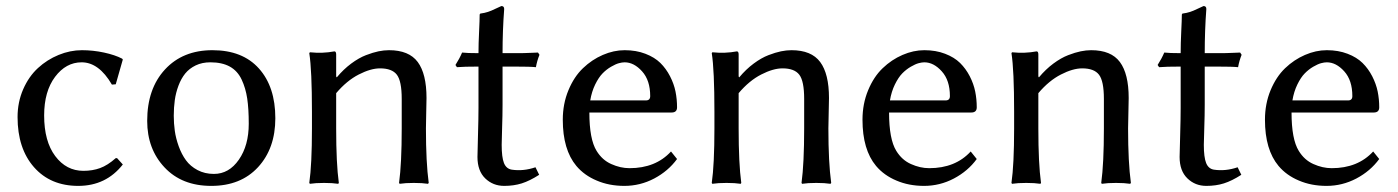

<svg xmlns="http://www.w3.org/2000/svg" viewBox="-20 -605 4622 635"><path d="M250 -398.9Q198.2 -398.9 162.1 -350.8Q126 -302.7 126 -223.1Q126 -137.7 162.6 -88.9Q199.2 -40 255.9 -40Q286.1 -40 311 -49.1Q335.9 -58.1 362.8 -82H367.2L386.2 -61Q330.6 9.8 238.8 9.8Q147 9.8 92.5 -52Q38.1 -113.8 38.1 -217.8Q38.1 -267.1 56.6 -309.6Q75.2 -352.1 105.5 -379.9Q135.7 -407.7 173.8 -423.3Q211.9 -439 251 -439Q287.6 -439 324 -431.2Q360.4 -423.3 383.8 -411.1L386.2 -408.2L362.8 -326.2L350.1 -325.2Q307.1 -398.9 250 -398.9Z M466.8 -205.1Q466.8 -311.5 525.6 -375.2Q584.5 -439 682.6 -439Q782.2 -439 836.4 -378.4Q890.6 -317.9 890.6 -213.9Q890.6 -114.3 833.5 -52.2Q776.4 9.8 678.7 9.8Q581.5 9.8 524.2 -51.3Q466.8 -112.3 466.8 -205.1ZM675.8 -398.9Q648.4 -398.9 627.2 -388.7Q606 -378.4 592.5 -361.8Q579.1 -345.2 570.3 -321.8Q561.5 -298.3 558.1 -273.9Q554.7 -249.5 554.7 -222.2Q554.7 -196.8 558.1 -172.4Q561.5 -147.9 571 -121.3Q580.6 -94.7 595 -75Q609.4 -55.2 633.3 -42.5Q657.2 -29.8 687.5 -29.8Q737.3 -29.8 770 -76.9Q802.7 -124 802.7 -195.8Q802.7 -245.1 797.6 -279.3Q792.5 -313.5 779.1 -342Q765.6 -370.6 740 -384.8Q714.4 -398.9 675.8 -398.9Z M1388.7 -180.2Q1388.7 -67.9 1397.9 0L1395.5 2.9Q1377 0 1348.6 0Q1320.3 0 1301.8 2.9L1299.8 0Q1308.6 -64.5 1308.6 -180.2V-277.8Q1308.6 -336.9 1292.5 -357.9Q1276.4 -378.9 1236.8 -378.9Q1206.1 -378.9 1166.5 -358.6Q1127 -338.4 1091.8 -296.9V-180.2Q1091.8 -64.5 1100.6 0L1098.6 2.9Q1080.1 0 1051.8 0Q1023.4 0 1004.9 2.9L1002.9 0Q1011.7 -61 1011.7 -180.2V-234.9Q1011.7 -373.5 1002.9 -429.2L1004.9 -432.1Q1047.4 -427.7 1085.9 -435.1Q1091.8 -435.1 1091.8 -424.8V-352.1L1093.8 -349.1Q1116.2 -376 1141.6 -394.8Q1167 -413.6 1190.4 -422.6Q1213.9 -431.6 1231.9 -435.3Q1250 -439 1266.6 -439Q1332.5 -439 1361.6 -399.9Q1390.6 -360.8 1390.6 -280.8Q1390.6 -264.6 1389.6 -230.5Q1388.7 -196.3 1388.7 -180.2Z M1562.5 -429.2Q1562.5 -460.9 1564.5 -500.5Q1566.4 -540 1566.4 -557.1L1568.4 -560.1Q1583 -562 1594 -565.7Q1605 -569.3 1617.9 -575.7Q1630.9 -582 1638.2 -585Q1647.5 -585 1647.5 -575.2Q1642.1 -504.4 1642.1 -429.2H1689.5Q1699.7 -429.2 1712.6 -429.4Q1725.6 -429.7 1739.5 -430.4Q1753.4 -431.2 1759.3 -431.2L1764.2 -423.8Q1756.3 -404.3 1752.4 -382.8Q1734.9 -384.8 1680.2 -384.8H1642.1V-258.8Q1642.1 -225.1 1640.6 -181.2Q1639.2 -137.2 1639.2 -126Q1639.2 -85 1646.7 -65.9Q1654.3 -46.9 1672.4 -43.9Q1710.9 -38.1 1751 -51.8L1763.2 -26.9Q1731.9 -6.8 1705.6 1.5Q1679.2 9.8 1647.5 9.8Q1610.4 9.8 1584.7 -15.1Q1559.1 -40 1559.1 -85.9Q1559.1 -97.2 1560.8 -155.8Q1562.5 -214.4 1562.5 -248V-384.8Q1514.2 -384.8 1491.2 -382.8L1486.3 -390.1Q1499.5 -410.6 1508.3 -431.2Q1524.4 -429.2 1562.5 -429.2Z M1932.1 -272.9H2116.2Q2130.4 -272.9 2130.4 -287.1Q2130.4 -339.4 2103.5 -369.1Q2076.7 -398.9 2045.9 -398.9Q2037.6 -398.9 2026.9 -396Q2016.1 -393.1 2001 -384.3Q1985.8 -375.5 1972.9 -362.3Q1960 -349.1 1948.5 -325.7Q1937 -302.2 1932.1 -272.9ZM2199.2 -104 2219.2 -79.1Q2189.9 -39.1 2143.6 -14.6Q2097.2 9.8 2044.9 9.8Q1994.6 9.8 1953.6 -7.8Q1912.6 -24.9 1886.2 -56.2Q1841.3 -109.9 1841.3 -209Q1841.3 -261.7 1859.9 -306.4Q1878.4 -351.1 1908 -379.4Q1937.5 -407.7 1973.6 -423.3Q2009.8 -439 2045.9 -439Q2084 -439 2114.5 -427.2Q2145 -415.5 2164.1 -396.7Q2183.1 -377.9 2196 -352.8Q2209 -327.6 2214.1 -302.2Q2219.2 -276.9 2219.2 -250Q2219.2 -232.9 2201.2 -232.9H1929.2Q1929.2 -144.5 1953.1 -106Q1971.7 -75.7 2001.5 -62.5Q2031.7 -48.8 2062 -48.8Q2148.4 -48.8 2199.2 -104Z M2719.7 -180.2Q2719.7 -67.9 2729 0L2726.6 2.9Q2708 0 2679.7 0Q2651.4 0 2632.8 2.9L2630.9 0Q2639.6 -64.5 2639.6 -180.2V-277.8Q2639.6 -336.9 2623.5 -357.9Q2607.4 -378.9 2567.9 -378.9Q2537.1 -378.9 2497.6 -358.6Q2458 -338.4 2422.9 -296.9V-180.2Q2422.9 -64.5 2431.6 0L2429.7 2.9Q2411.1 0 2382.8 0Q2354.5 0 2335.9 2.9L2334 0Q2342.8 -61 2342.8 -180.2V-234.9Q2342.8 -373.5 2334 -429.2L2335.9 -432.1Q2378.4 -427.7 2417 -435.1Q2422.9 -435.1 2422.9 -424.8V-352.1L2424.8 -349.1Q2447.3 -376 2472.7 -394.8Q2498 -413.6 2521.5 -422.6Q2544.9 -431.6 2563 -435.3Q2581.1 -439 2597.7 -439Q2663.6 -439 2692.6 -399.9Q2721.7 -360.8 2721.7 -280.8Q2721.7 -264.6 2720.7 -230.5Q2719.7 -196.3 2719.7 -180.2Z M2923.3 -272.9H3107.4Q3121.6 -272.9 3121.6 -287.1Q3121.6 -339.4 3094.7 -369.1Q3067.9 -398.9 3037.1 -398.9Q3028.8 -398.9 3018.1 -396Q3007.3 -393.1 2992.2 -384.3Q2977.1 -375.5 2964.1 -362.3Q2951.2 -349.1 2939.7 -325.7Q2928.2 -302.2 2923.3 -272.9ZM3190.4 -104 3210.4 -79.1Q3181.2 -39.1 3134.8 -14.6Q3088.4 9.8 3036.1 9.8Q2985.8 9.8 2944.8 -7.8Q2903.8 -24.9 2877.4 -56.2Q2832.5 -109.9 2832.5 -209Q2832.5 -261.7 2851.1 -306.4Q2869.6 -351.1 2899.2 -379.4Q2928.7 -407.7 2964.8 -423.3Q3001 -439 3037.1 -439Q3075.2 -439 3105.7 -427.2Q3136.2 -415.5 3155.3 -396.7Q3174.3 -377.9 3187.3 -352.8Q3200.2 -327.6 3205.3 -302.2Q3210.4 -276.9 3210.4 -250Q3210.4 -232.9 3192.4 -232.9H2920.4Q2920.4 -144.5 2944.3 -106Q2962.9 -75.7 2992.7 -62.5Q3022.9 -48.8 3053.2 -48.8Q3139.6 -48.8 3190.4 -104Z M3710.9 -180.2Q3710.9 -67.9 3720.2 0L3717.8 2.9Q3699.2 0 3670.9 0Q3642.6 0 3624 2.9L3622.1 0Q3630.9 -64.5 3630.9 -180.2V-277.8Q3630.9 -336.9 3614.7 -357.9Q3598.6 -378.9 3559.1 -378.9Q3528.3 -378.9 3488.8 -358.6Q3449.2 -338.4 3414.1 -296.9V-180.2Q3414.1 -64.5 3422.9 0L3420.9 2.9Q3402.3 0 3374 0Q3345.7 0 3327.1 2.9L3325.2 0Q3334 -61 3334 -180.2V-234.9Q3334 -373.5 3325.2 -429.2L3327.1 -432.1Q3369.6 -427.7 3408.2 -435.1Q3414.1 -435.1 3414.1 -424.8V-352.1L3416 -349.1Q3438.5 -376 3463.9 -394.8Q3489.3 -413.6 3512.7 -422.6Q3536.1 -431.6 3554.2 -435.3Q3572.3 -439 3588.9 -439Q3654.8 -439 3683.8 -399.9Q3712.9 -360.8 3712.9 -280.8Q3712.9 -264.6 3711.9 -230.5Q3710.9 -196.3 3710.9 -180.2Z M3884.8 -429.2Q3884.8 -460.9 3886.7 -500.5Q3888.7 -540 3888.7 -557.1L3890.6 -560.1Q3905.3 -562 3916.3 -565.7Q3927.2 -569.3 3940.2 -575.7Q3953.1 -582 3960.4 -585Q3969.7 -585 3969.7 -575.2Q3964.4 -504.4 3964.4 -429.2H4011.7Q4022 -429.2 4034.9 -429.4Q4047.9 -429.7 4061.8 -430.4Q4075.7 -431.2 4081.5 -431.2L4086.4 -423.8Q4078.6 -404.3 4074.7 -382.8Q4057.1 -384.8 4002.4 -384.8H3964.4V-258.8Q3964.4 -225.1 3962.9 -181.2Q3961.4 -137.2 3961.4 -126Q3961.4 -85 3969 -65.9Q3976.6 -46.9 3994.6 -43.9Q4033.2 -38.1 4073.2 -51.8L4085.4 -26.9Q4054.2 -6.8 4027.8 1.5Q4001.5 9.8 3969.7 9.8Q3932.6 9.8 3907 -15.1Q3881.3 -40 3881.3 -85.9Q3881.3 -97.2 3883.1 -155.8Q3884.8 -214.4 3884.8 -248V-384.8Q3836.4 -384.8 3813.5 -382.8L3808.6 -390.1Q3821.8 -410.6 3830.6 -431.2Q3846.7 -429.2 3884.8 -429.2Z M4254.4 -272.9H4438.5Q4452.6 -272.9 4452.6 -287.1Q4452.6 -339.4 4425.8 -369.1Q4398.9 -398.9 4368.2 -398.9Q4359.9 -398.9 4349.1 -396Q4338.4 -393.1 4323.2 -384.3Q4308.1 -375.5 4295.2 -362.3Q4282.2 -349.1 4270.8 -325.7Q4259.3 -302.2 4254.4 -272.9ZM4521.5 -104 4541.5 -79.1Q4512.2 -39.1 4465.8 -14.6Q4419.4 9.8 4367.2 9.8Q4316.9 9.8 4275.9 -7.8Q4234.9 -24.9 4208.5 -56.2Q4163.6 -109.9 4163.6 -209Q4163.6 -261.7 4182.1 -306.4Q4200.7 -351.1 4230.2 -379.4Q4259.8 -407.7 4295.9 -423.3Q4332 -439 4368.2 -439Q4406.2 -439 4436.8 -427.2Q4467.3 -415.5 4486.3 -396.7Q4505.4 -377.9 4518.3 -352.8Q4531.2 -327.6 4536.4 -302.2Q4541.5 -276.9 4541.5 -250Q4541.5 -232.9 4523.4 -232.9H4251.5Q4251.5 -144.5 4275.4 -106Q4293.9 -75.7 4323.7 -62.5Q4354 -48.8 4384.3 -48.8Q4470.7 -48.8 4521.5 -104Z"/></svg>

Font: Linux Biolinum G
Style: Regular
Weight: 400
Designer: Philipp H. Poll
Foundry: Philipp H. Poll
Version: Version 1.1.0 ; ttfautohint (v1.6)